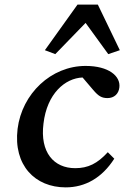

<svg xmlns="http://www.w3.org/2000/svg" viewBox="-20 -801 538 830"><path d="M264 9C348 9 421 -32 474 -115L446 -143C401 -94 361 -74 305 -74C213 -74 152 -142 168 -267C183 -396 261 -463 337 -466L383 -412C406 -385 420 -377 445 -377C473 -377 493 -395 496 -423C502 -472 450 -516 350 -516C201 -516 75 -396 56 -244C37 -86 132 9 264 9ZM174 -584 219 -567 350 -702 448 -567 498 -584 403 -781H315Z"/></svg>

Font: TPK Tissa Web Medium
Style: Italic
Weight: 500
Italic angle: -7°
Designer: Jacques Le Bailly, Suppakit Chalermlarp | Katatrad Co.,Ltd.
Foundry: Jacques Le Bailly, Cadson Demak Co.,Ltd.
Version: Version 5.000;Glyphs 3.1.2 (3151)